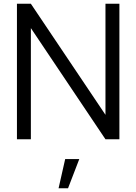

<svg xmlns="http://www.w3.org/2000/svg" viewBox="-20 -740 724 1020"><path d="M70 -720H144L540.3 -130V-720H614.3V0H540.3L144 -590.7V0H70ZM291.2 260H341.5L401.2 105H326.3Z"/></svg>

Font: Tap Sans
Style: Regular
Weight: 400
Designer: Tap Payments
Foundry: Tap Payments
Version: Version 1.001;Glyphs 3.1.2 (3151)